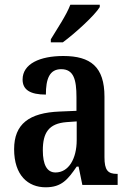

<svg xmlns="http://www.w3.org/2000/svg" viewBox="-20 -786 551 816"><path d="M196 -619V-606H247C301 -646 383 -721 404 -756V-766H279C262 -721 223 -664 196 -619ZM174 10C242 10 268 -23 306 -78H314L330 0H480V-47H477C438 -47 424 -63 424 -118V-375C424 -502 365 -548 249 -548C150 -548 76 -515 76 -448C76 -404 109 -384 175 -384C175 -450 190 -492 240 -492C293 -492 305 -448 305 -373V-315L234 -312C104 -307 40 -259 40 -152C40 -41 99 10 174 10ZM216 -53C179 -53 162 -87 162 -147C162 -222 187 -261 263 -267L306 -270V-191C306 -110 271 -53 216 -53Z"/></svg>

Font: Noto Serif Myanmar Condensed SemiBold
Style: Regular
Weight: 600
Width: 3
Designer: Ben Mitchell and the Monotype Design Team
Foundry: Monotype Imaging Inc.
Version: Version 2.106